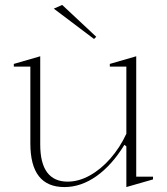

<svg xmlns="http://www.w3.org/2000/svg" viewBox="-20 -743 676 778"><path d="M241 15Q172 15 137.5 -29Q103 -73 103 -162V-473H36V-484L143 -515V-158Q143 -82 171 -44.5Q199 -7 254 -7Q299 -7 344 -32Q389 -57 427.5 -101Q466 -145 492 -201V-473H425V-484L532 -515V-27H600V-16L492 15V-150L484 -156Q433 -73 370.5 -29Q308 15 241 15ZM361 -585 198 -708 232 -723 370 -594Z"/></svg>

Font: Kalnia ExtraLight
Style: Regular
Weight: 250
Designer: Frida Medrano
Foundry: Frida Medrano
Version: Version 1.105